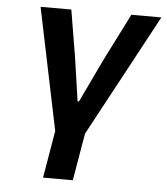

<svg xmlns="http://www.w3.org/2000/svg" viewBox="-52 -562 703 809"><g transform="rotate(5 300.0 -158.0)"><path d="M194 0 87 -516H217L250 -318L277 -133H283L371 -318L471 -516H598L320 0L286 200H160Z"/></g></svg>

Font: IBM Plex Mono SemiBold
Style: Italic
Weight: 600
Italic angle: -9°
Monospace: yes
Designer: Mike Abbink, Paul van der Laan, Pieter van Rosmalen
Foundry: Bold Monday
Version: Version 2.3